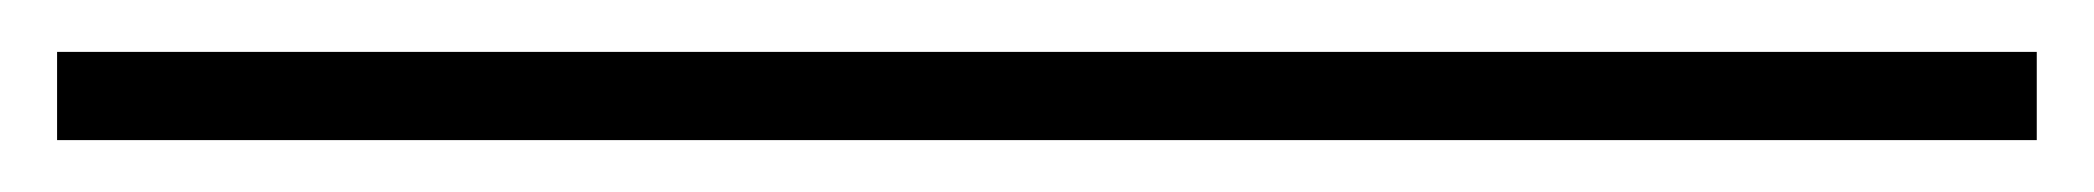

<svg xmlns="http://www.w3.org/2000/svg" viewBox="-20 89 807 74"><path d="M2 143V109H765V143Z"/></svg>

Font: Georama ExtraLight
Style: Regular
Weight: 250
Version: Version 1.001